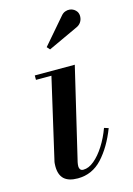

<svg xmlns="http://www.w3.org/2000/svg" viewBox="-109 -749 564 816"><g transform="rotate(-15 172.5 -341.0)"><path d="M130 10Q90 10 70.2 -8.2Q50.5 -26.5 50.5 -64.5Q50.5 -69.5 51 -76.5Q51.5 -83.5 53 -88.5L134 -440.5H66V-460H242L146.5 -56.5Q145.5 -52 145 -47.2Q144.5 -42.5 144.5 -38.5Q144.5 -30.5 148.8 -25Q153 -19.5 162 -19.5Q186 -19.5 210.2 -39.8Q234.5 -60 256 -93.8Q277.5 -127.5 292.5 -168.5L311.5 -162.5Q282 -86 237.8 -38Q193.5 10 130 10ZM157.5 -550 146 -563 242.5 -675Q251 -685.5 261.2 -689.2Q271.5 -693 281.5 -692Q291.5 -691 299.5 -685.8Q307.5 -680.5 312 -673.5Q318 -663.5 317.2 -650.8Q316.5 -638 309.5 -627.5Q302.5 -617 290 -611.5Z"/></g></svg>

Font: Bodoni Moda 11pt Medium
Style: Italic
Weight: 500
Italic angle: -13°
Designer: Owen Earl
Foundry: indestructible type
Version: Version 2.004